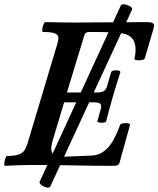

<svg xmlns="http://www.w3.org/2000/svg" viewBox="-30 -769 738 895"><path d="M205 99Q201 108 187.5 105Q174 102 163 93.5Q152 85 155 78L533 -743Q537 -751 551 -748.5Q565 -746 577 -739Q589 -732 585 -723ZM-7 4Q-11 4 -10 -7.5Q-9 -19 -5 -30.5Q-1 -42 3 -42Q39 -42 57.5 -49Q76 -56 85 -70Q94 -84 100 -106L238 -567Q243 -584 242 -595.5Q241 -607 225.5 -613.5Q210 -620 170 -620Q166 -620 167 -631.5Q168 -643 172.5 -654.5Q177 -666 181 -666Q216 -665 252 -664.5Q288 -664 323 -664Q406 -664 489.5 -665Q573 -666 656 -666Q688 -666 688 -650Q688 -647 687.5 -644Q687 -641 686 -637L645 -497Q643 -491 630.5 -489Q618 -487 607 -488.5Q596 -490 597 -496Q599 -506 600.5 -516.5Q602 -527 602 -537Q602 -575 582.5 -594Q563 -613 521 -616Q485 -619 450.5 -619.5Q416 -620 385 -620Q376 -620 370.5 -616Q365 -612 363 -604L282 -338H422Q443 -338 454 -344.5Q465 -351 469 -367L488 -432Q489 -438 499.5 -440Q510 -442 520.5 -440.5Q531 -439 531 -432Q522 -405 513.5 -377Q505 -349 496 -319Q488 -292 480.5 -263Q473 -234 465 -204Q464 -199 453 -197.5Q442 -196 432.5 -198Q423 -200 424 -204L439 -258Q445 -278 437.5 -285Q430 -292 408 -292H269L214 -109Q212 -101 210.5 -92.5Q209 -84 209 -76Q209 -38 257 -38L399 -44Q441 -46 472.5 -80Q504 -114 530 -187Q532 -192 543 -194Q554 -196 565 -194.5Q576 -193 576 -187L527 -10Q526 -3 518.5 0.5Q511 4 499 4Q405 4 312 2Q219 0 125 0Q92 0 59 1Q26 2 -7 4Z"/></svg>

Font: Junicode VF
Style: Italic
Weight: 400
Italic angle: -11°
Designer: Peter S. Baker
Version: Version 2.209